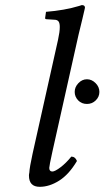

<svg xmlns="http://www.w3.org/2000/svg" viewBox="-20 -718 407 748"><path d="M206.1 -563Q212.9 -593.8 212.9 -612.8Q212.9 -628.4 207.8 -634.8Q202.6 -641.1 191.9 -641.1Q187 -641.6 176.5 -642.1Q166 -642.6 161.1 -643.1Q160.2 -643.1 158.9 -643.6Q157.7 -644 157.2 -644Q155.8 -645.5 155.8 -647.9Q156.2 -651.9 157.5 -659.9Q158.7 -668 159.2 -671.9Q231.9 -677.7 288.1 -694.8Q290 -695.3 298.8 -698.2Q311 -698.2 311 -688Q310.1 -685.1 309.1 -679.2Q308.6 -676.8 300.8 -643.6Q293 -610.4 286.1 -583L184.1 -127Q171.9 -71.3 171.9 -64Q171.9 -49.8 184.1 -49.8Q193.8 -49.8 215.3 -65.9Q236.8 -82 257.8 -107.9Q272.9 -107.9 279.8 -90.8Q248.5 -38.1 210.4 -14.2Q172.4 9.8 134.8 9.8Q92.8 9.8 92.8 -34.2Q92.8 -39.1 94.2 -44.9Q95.2 -65.9 106.9 -119.1ZM271 -359.9Q271 -378.9 285.4 -394Q299.8 -409.2 318.8 -409.2Q337.4 -409.2 352.3 -394.3Q367.2 -379.4 367.2 -359.9Q367.2 -340.8 353 -326.9Q338.9 -313 318.8 -313Q297.9 -313 284.4 -327.1Q271 -341.3 271 -359.9Z"/></svg>

Font: Common Serif
Style: Italic
Weight: 400
Italic angle: -12°
Designer: Philipp H. Poll, Khaled Hosny
Foundry: Stefan Peev, Context Ltd.
Version: Version 1.026